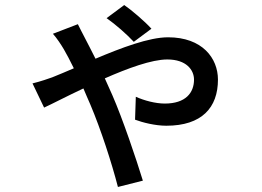

<svg xmlns="http://www.w3.org/2000/svg" viewBox="-20 -665 1040 762"><path d="M581 -551C555 -580 501 -626 473 -645L403 -593C440 -567 482 -530 511 -499ZM190 -531C206 -513 223 -487 233 -470C244 -451 258 -425 273 -394C242 -381 213 -368 187 -358C173 -353 142 -342 109 -334L155 -238C186 -252 243 -282 311 -314C320 -292 330 -270 339 -249C380 -152 423 -20 448 77L547 52C520 -36 467 -193 426 -287C417 -307 407 -330 396 -354C487 -394 582 -429 644 -429C720 -429 750 -387 750 -349C750 -297 717 -254 634 -254C597 -254 552 -266 519 -281L516 -190C545 -179 596 -166 640 -166C781 -166 845 -238 845 -349C845 -434 783 -517 647 -517C571 -517 461 -475 359 -432C342 -465 327 -496 315 -518C308 -532 297 -552 289 -569Z"/></svg>

Font: Source Han Sans KR Medium
Style: Regular
Weight: 500
Designer: Ryoko NISHIZUKA (kana & ideographs); Paul D. Hunt (Latin, Greek & Cyrillic); Wenlong ZHANG (bopomofo); Sandoll Communica
Foundry: Adobe Systems Incorporated
Version: Version 1.001;PS 1.001;hotconv 1.0.78;makeotf.lib2.5.61930